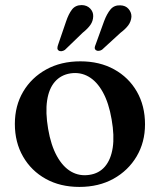

<svg xmlns="http://www.w3.org/2000/svg" viewBox="-20 -724 630 756"><path d="M296.5 -482.5Q372 -482.5 429.2 -451Q486.5 -419.5 518.8 -363.5Q551 -307.5 551 -234.5Q551 -164 518 -108.2Q485 -52.5 427 -20.2Q369 12 292.5 12Q217 12 160 -19.8Q103 -51.5 70.8 -107.5Q38.5 -163.5 38.5 -236Q38.5 -307.5 71.2 -363Q104 -418.5 162 -450.5Q220 -482.5 296.5 -482.5ZM332 -35.5Q370 -41 393.2 -68.2Q416.5 -95.5 423.8 -142.2Q431 -189 419.5 -254Q408.5 -318.5 385 -361Q361.5 -403.5 328.8 -422.2Q296 -441 257 -435Q219.5 -429 196 -402Q172.5 -375 165.5 -328.2Q158.5 -281.5 169.5 -216.5Q180.5 -152 204 -109.5Q227.5 -67 260.2 -48.2Q293 -29.5 332 -35.5ZM240 -639Q250 -669 263.5 -686.5Q277 -704 302 -704Q322.5 -703.5 335 -690.5Q347.5 -677.5 347 -660Q346.5 -641 336 -626Q325.5 -611 306 -595.5L235.5 -527.5Q229.5 -523.5 222.8 -522.5Q216 -521.5 211 -525Q206 -528.5 206 -534.2Q206 -540 208.5 -547ZM390 -641Q401 -670 415.2 -687Q429.5 -704 453.5 -703Q474.5 -702.5 486.2 -688.8Q498 -675 497.5 -658Q496 -639 485 -624.2Q474 -609.5 454 -594.5L382 -528.5Q376 -524.5 369.2 -523.8Q362.5 -523 357.5 -526.5Q352.5 -531 353 -536.5Q353.5 -542 356.5 -548.5Z"/></svg>

Font: Fraunces Medium
Style: Regular
Weight: 500
Version: Version 1.000;[b76b70a41]